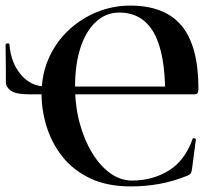

<svg xmlns="http://www.w3.org/2000/svg" viewBox="-20 -656 780 688"><path d="M449 12Q363 12 302 -17.5Q241 -47 203 -95.5Q165 -144 147 -202.5Q129 -261 129 -319Q129 -390 155 -448Q181 -506 226 -548Q271 -590 328 -613Q385 -636 446 -636Q571 -636 631 -563.5Q691 -491 691 -339Q691 -327 688 -322.5Q685 -318 676 -318H572Q572 -467 531 -539Q490 -611 407 -611Q360 -611 324 -578Q288 -545 268.5 -485.5Q249 -426 249 -346Q249 -276 265.5 -215Q282 -154 310.5 -107.5Q339 -61 375.5 -35Q412 -9 453 -9Q527 -9 585 -45Q643 -81 670 -158Q671 -162 676.5 -160.5Q682 -159 682 -157L668 -50Q666 -38 663.5 -34.5Q661 -31 653 -27Q601 -6 551 3Q501 12 449 12ZM1 -361Q1 -381 1 -402.5Q1 -424 0.5 -447.5Q0 -471 0 -495Q0 -500 7 -500.5Q14 -501 14 -496Q19 -431 55 -388.5Q91 -346 145 -346H667V-318H84Q37 -318 19 -331Q1 -344 1 -361Z"/></svg>

Font: Cormorant Garamond Light
Style: Regular
Weight: 300
Designer: Christian Thalmann (Catharsis Fonts)
Foundry: Catharsis Fonts
Version: Version 4.001